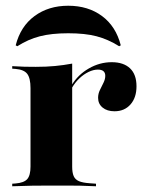

<svg xmlns="http://www.w3.org/2000/svg" viewBox="-20 -649 505 669"><path d="M158.9 -2.4Q121.8 -2.4 93.1 -2Q64.5 -1.6 22.6 0V-8.9L33.9 -9.7Q63.7 -12.1 75 -25Q86.3 -37.9 86.3 -68.5V-209.7H231.5V-68.5Q231.5 -47.6 236.7 -35.5Q241.9 -23.4 255.2 -17.7Q268.5 -12.1 292.7 -10.5L314.5 -8.9V0Q283.1 -1.6 258.9 -2Q234.7 -2.4 211.3 -2.4Q187.9 -2.4 158.9 -2.4ZM86.3 -209.7V-341.9Q86.3 -376.6 75 -391.5Q63.7 -406.5 33.9 -408.9L22.6 -409.7V-418.5Q48.4 -416.9 65.3 -416.5Q82.3 -416.1 104.8 -416.1Q141.9 -416.1 171.8 -419Q201.6 -421.8 231.5 -427.4V-418.5V-209.7ZM379 -261.3Q353.2 -261.3 337.5 -274.2Q321.8 -287.1 321.8 -308.1Q321.8 -322.6 328.2 -335.5Q334.7 -348.4 340.7 -360.9Q346.8 -373.4 346.8 -384.7Q346.8 -406.5 321 -406.5Q305.6 -406.5 288.7 -398.4Q271.8 -390.3 256.9 -376.2Q241.9 -362.1 230.6 -342.7L229.8 -352.4Q251.6 -388.7 289.5 -410.5Q327.4 -432.3 369.4 -432.3Q410.5 -432.3 433.1 -410.9Q455.6 -389.5 455.6 -348.4Q455.6 -308.9 434.7 -285.1Q413.7 -261.3 379 -261.3ZM217.7 -629Q287.1 -629 335.5 -593.1Q383.9 -557.3 400.8 -491.1L395.2 -487.9Q356.5 -512.1 316.5 -522.6Q276.6 -533.1 217.7 -533.1Q159.7 -533.1 119 -522.6Q78.2 -512.1 40.3 -487.9L34.7 -491.1Q51.6 -557.3 100.4 -593.1Q149.2 -629 217.7 -629Z"/></svg>

Font: Playfair 144pt SemiExpanded Black
Style: Regular
Weight: 900
Width: 6
Designer: Claus Eggers Sørensen
Foundry: Claus Eggers Sørensen
Version: Version 2.203